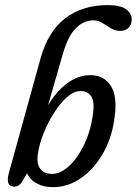

<svg xmlns="http://www.w3.org/2000/svg" viewBox="-20 -746 551 774"><path d="M233.5 -529.5 173.5 -321Q206.5 -377 250.5 -410Q294.5 -443 345 -443Q398 -443 425.8 -401.5Q453.5 -360 442.5 -279Q434 -198.5 398.2 -133.2Q362.5 -68 309 -29.8Q255.5 8.5 193.5 8.5Q157 8.5 129.5 -5.8Q102 -20 89 -47.5L67 -10Q54 6.5 38 6.5Q0.5 6.5 16 -49.5L143 -509Q173.5 -619.5 243.2 -672.5Q313 -725.5 415 -725.5Q464.5 -725.5 487.8 -708.8Q511 -692 511 -667.5Q511 -647.5 498.5 -634.5Q486 -621.5 463.5 -621.5Q444 -621.5 426.8 -632.2Q409.5 -643 392.5 -653.5Q375.5 -664 357 -664Q318 -664 286.5 -633.2Q255 -602.5 233.5 -529.5ZM305.5 -379Q278 -379 250.2 -354.5Q222.5 -330 198 -291.5Q173.5 -253 156.2 -210Q139 -167 133.5 -130.5Q126 -88 141.5 -66.5Q157 -45 189 -45Q217.5 -45 244.2 -64.8Q271 -84.5 293.2 -117.5Q315.5 -150.5 330.8 -190Q346 -229.5 352 -268.5Q363.5 -332 349.2 -355.5Q335 -379 305.5 -379Z"/></svg>

Font: Fraunces 144pt SuperSoft
Style: Italic
Weight: 400
Italic angle: -16°
Version: Version 1.000;[b76b70a41]